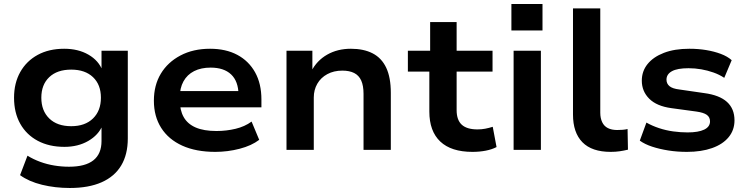

<svg xmlns="http://www.w3.org/2000/svg" viewBox="-20 -747 3726 957"><path d="M328 190Q255 190 189.5 174Q124 158 80 126L117 29Q146 47 180 59.5Q214 72 250.5 78Q287 84 324 84Q405 84 445.5 52Q486 20 486 -44V-122H491Q471 -74 420 -44.5Q369 -15 301 -15Q225 -15 168.5 -45Q112 -75 81 -130Q50 -185 50 -260Q50 -333 81 -388Q112 -443 168 -473.5Q224 -504 300 -504Q370 -504 421 -474.5Q472 -445 491 -395H486V-494H617V-57Q617 23 584 78Q551 133 486.5 161.5Q422 190 328 190ZM335 -118Q404 -118 443.5 -156.5Q483 -195 483 -260Q483 -325 443.5 -362.5Q404 -400 335 -400Q265 -400 225.5 -362.5Q186 -325 186 -260Q186 -195 225.5 -156.5Q265 -118 335 -118Z M1053 10Q957 10 888.5 -21Q820 -52 783.5 -109.5Q747 -167 747 -245Q747 -322 781.5 -379.5Q816 -437 879.5 -470.5Q943 -504 1027 -504Q1106 -504 1163 -473.5Q1220 -443 1251.5 -386.5Q1283 -330 1283 -251V-212H855V-293H1188L1169 -275Q1168 -342 1132 -376Q1096 -410 1030 -410Q982 -410 947.5 -392.5Q913 -375 894.5 -341.5Q876 -308 876 -261V-250Q876 -198 895.5 -163.5Q915 -129 955.5 -111.5Q996 -94 1059 -94Q1108 -94 1154 -105Q1200 -116 1234 -141L1272 -50Q1234 -21 1174.5 -5.5Q1115 10 1053 10Z M1408 0V-494H1537V-392H1532Q1559 -445 1610.5 -474.5Q1662 -504 1729 -504Q1793 -504 1837.5 -481Q1882 -458 1905 -409.5Q1928 -361 1928 -284V0H1792V-279Q1792 -320 1780.5 -345.5Q1769 -371 1745.5 -383Q1722 -395 1686 -395Q1644 -395 1611.5 -377.5Q1579 -360 1561.5 -329.5Q1544 -299 1544 -261V0Z M2335 10Q2229 10 2174.5 -41.5Q2120 -93 2120 -191V-390H2013V-494H2124V-637H2256V-494H2435V-390H2256V-198Q2256 -149 2281.5 -125.5Q2307 -102 2360 -102Q2380 -102 2398.5 -105.5Q2417 -109 2436 -115L2455 -14Q2432 -2 2401 4Q2370 10 2335 10Z M2529 -595V-727H2684V-595ZM2540 0V-494H2676V0Z M3024 10Q2930 10 2883 -38Q2836 -86 2836 -176V-705H2972V-185Q2972 -158 2981.5 -138Q2991 -118 3010 -108.5Q3029 -99 3056 -99Q3069 -99 3083 -100Q3097 -101 3108 -104L3110 -1Q3089 4 3068.5 7Q3048 10 3024 10Z M3404 10Q3355 10 3311 3Q3267 -4 3230.5 -16Q3194 -28 3169 -46L3202 -136Q3230 -120 3264.5 -108.5Q3299 -97 3335.5 -92Q3372 -87 3407 -87Q3461 -87 3490 -101Q3519 -115 3519 -142Q3519 -163 3503 -174.5Q3487 -186 3451 -191L3326 -208Q3253 -218 3216 -255Q3179 -292 3179 -345Q3179 -392 3207.5 -427.5Q3236 -463 3289 -483.5Q3342 -504 3416 -504Q3460 -504 3499.5 -497.5Q3539 -491 3572.5 -478.5Q3606 -466 3627 -447L3590 -359Q3566 -375 3536.5 -385.5Q3507 -396 3475.5 -401.5Q3444 -407 3412 -407Q3356 -407 3329 -392Q3302 -377 3302 -350Q3302 -330 3317 -317.5Q3332 -305 3366 -301L3490 -283Q3566 -273 3603.5 -239Q3641 -205 3641 -147Q3641 -99 3612 -63.5Q3583 -28 3529.5 -9Q3476 10 3404 10Z"/></svg>

Font: Nunito Sans 10pt SemiExpanded
Style: Bold
Weight: 700
Width: 6
Designer: Vernon Adams
Foundry: Vernon Adams
Version: Version 3.101;gftools[0.9.27]